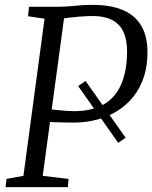

<svg xmlns="http://www.w3.org/2000/svg" viewBox="-20 -771 628 791"><path d="M497.5 -203.5 467 -182.5 302 -416.5 332.5 -437.5ZM3 0 7 -34 76.5 -46.5 163.5 -694 95.5 -704 99.5 -743H212.5Q253 -743 287.5 -747Q322 -751 361.5 -751Q434 -751 484 -730.5Q534 -710 560.2 -667.8Q586.5 -625.5 587.5 -561Q588.5 -503.5 573.5 -456.5Q558.5 -409.5 530.5 -374Q502.5 -338.5 464.2 -314.5Q426 -290.5 380.2 -278.2Q334.5 -266 284.5 -266Q268 -266 244 -266.5Q220 -267 198 -267.8Q176 -268.5 166 -269.5L169.5 -323.5Q187.5 -320.5 210.8 -318Q234 -315.5 255.2 -314.2Q276.5 -313 287.5 -313Q331 -313.5 365.5 -323.5Q400 -333.5 425.8 -353.2Q451.5 -373 468.5 -402.2Q485.5 -431.5 494.2 -469.8Q503 -508 503.5 -555Q504 -604.5 489 -638.5Q474 -672.5 440 -689.5Q406 -706.5 348.5 -705Q330 -704.5 306.8 -702.5Q283.5 -700.5 261.2 -697.8Q239 -695 223 -691.5L248.5 -730L156 -46.5L262.5 -34L259.5 0Z"/></svg>

Font: Merriweather 24pt Light
Style: Italic
Weight: 300
Italic angle: -7.8°
Version: Version 2.101